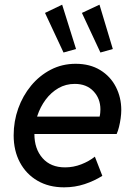

<svg xmlns="http://www.w3.org/2000/svg" viewBox="-20 -803 575 831"><path d="M257.3 7.8Q191.4 7.8 142.3 -20.8Q93.3 -49.3 66.2 -100.1Q39.1 -150.9 39.1 -217.3Q39.1 -277.8 58.8 -333.3Q78.6 -388.7 114.7 -432.4Q150.9 -476.1 200 -501.5Q249 -526.9 307.6 -526.9Q369.1 -526.9 413.6 -499.8Q458 -472.7 481.4 -427Q504.9 -381.3 504.9 -326.7Q504.9 -310.1 502.2 -290.8Q499.5 -271.5 495.1 -253.7Q490.7 -235.8 484.9 -223.1H108.4L121.6 -298.3H411.1Q413.1 -306.2 413.8 -314.2Q414.6 -322.3 414.6 -329.6Q414.6 -376.5 384.5 -408.2Q354.5 -439.9 303.7 -439.9Q264.6 -439.9 232.7 -421.4Q200.7 -402.8 177.5 -371.6Q154.3 -340.3 141.6 -301.8Q128.9 -263.2 128.9 -222.7Q128.9 -158.7 164.1 -118.7Q199.2 -78.6 261.7 -78.6Q297.9 -78.6 331.8 -91.8Q365.7 -105 390.6 -125L422.9 -42Q388.2 -20 346.2 -6.1Q304.2 7.8 257.3 7.8ZM254.9 -575.7 174.8 -747.1 249 -782.7 309.1 -590.8ZM414.6 -575.7 334.5 -747.1 410.6 -782.7 468.3 -590.8Z"/></svg>

Font: Reddit Sans Medium
Style: Italic
Weight: 500
Italic angle: -11.25°
Designer: Stephen Hutchings
Version: Version 1.013